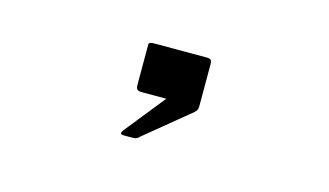

<svg xmlns="http://www.w3.org/2000/svg" viewBox="-40 -786 680 397"><g transform="rotate(15 300.0 -587.0)"><path d="M233 -490.5Q233 -492.5 237 -498L305 -583H254Q245 -583 242.5 -585.8Q240 -588.5 240 -597V-682Q240 -687 251 -687H364Q370 -687 372.5 -684.8Q375 -682.5 375 -675V-593V-585.5Q375 -581.5 374 -578.8Q373 -576 369 -572L274 -494Q269.5 -489.5 266.5 -488.2Q263.5 -487 257 -487H241Q233 -487 233 -490.5Z"/></g></svg>

Font: JuliaMono
Style: Bold
Weight: 700
Monospace: yes
Designer: cormullion
Foundry: corm
Version: Version 0.055; ttfautohint (v1.8.4)